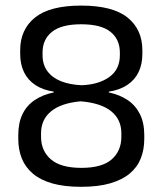

<svg xmlns="http://www.w3.org/2000/svg" viewBox="-20 -672 596 704"><path d="M277.5 13Q216.5 13 172.8 0.8Q129 -11.5 101.2 -34.8Q73.5 -58 60.2 -90.5Q47 -123 47 -163V-176.5Q47 -221.5 62.5 -253.5Q78 -285.5 107.5 -305.2Q137 -325 177 -333V-336Q137.5 -342 110 -360Q82.5 -378 68.2 -407Q54 -436 54 -474.5V-488Q54 -564 108.5 -607.8Q163 -651.5 277.5 -651.5Q393 -651.5 447.5 -607.8Q502 -564 502 -488V-474.5Q502 -436 487.8 -407Q473.5 -378 446 -360Q418.5 -342 379 -336V-333Q419.5 -324.5 448.5 -304.8Q477.5 -285 493.2 -253.2Q509 -221.5 509 -176.5V-163Q509 -123.5 496.2 -91.2Q483.5 -59 455.8 -35.8Q428 -12.5 384 0.2Q340 13 277.5 13ZM278.5 -56.5Q354.5 -56.5 389.8 -87.8Q425 -119 425 -170.5V-183.5Q425 -234 387.5 -264.2Q350 -294.5 275.5 -300.5Q204 -294 167.2 -263.8Q130.5 -233.5 130.5 -183.5V-170.5Q130.5 -119 166.5 -87.8Q202.5 -56.5 278.5 -56.5ZM279.5 -359.5Q342.5 -362 381 -389.8Q419.5 -417.5 419.5 -470V-479.5Q419.5 -527.5 385.2 -555.2Q351 -583 277.5 -583Q205 -583 170.5 -555.2Q136 -527.5 136 -479.5V-470Q136 -435 153.8 -411Q171.5 -387 203.5 -374.2Q235.5 -361.5 279.5 -359.5Z"/></svg>

Font: Anek Kannada Medium
Style: Regular
Weight: 400
Version: Version 1.003